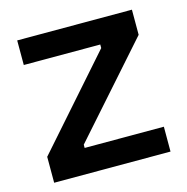

<svg xmlns="http://www.w3.org/2000/svg" viewBox="-83 -600 661 679"><g transform="rotate(-15 247.0 -260.0)"><path d="M34 0V-95L318 -417V-430H38V-520H458V-428L170 -103V-91H460V0Z"/></g></svg>

Font: Bricolage Grotesque 24pt Medium
Style: Regular
Weight: 500
Designer: Mathieu Triay
Foundry: Atelier Triay
Version: Version 1.001;gftools[0.9.33.dev8+g029e19f]